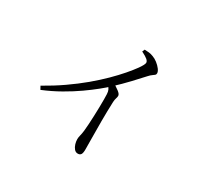

<svg xmlns="http://www.w3.org/2000/svg" viewBox="-162 -988 1324 1253"><g transform="rotate(30 500.0 -362.0)"><path d="M122.1 -221Q198.1 -263.7 264 -309.5Q329.9 -355.3 385.8 -402Q441.6 -448.8 486.2 -492.9Q530.7 -537 563.8 -575.4Q596.9 -613.8 618.3 -643.7Q645.1 -681.6 645.1 -695.3Q645.1 -707.1 631.4 -718.7Q617.7 -730.2 585.5 -746.3L593.5 -764.7Q610.1 -764.3 626.4 -762.6Q642.6 -760.8 658.3 -754.4Q677.7 -747.8 696.6 -733.1Q715.6 -718.4 728.4 -701.4Q741.1 -684.4 741.1 -671.3Q741.1 -662.2 735.5 -657.3Q729.9 -652.3 719.8 -645.7Q709.6 -639.1 695.6 -623.5Q665.6 -590.3 622.9 -544.8Q580.2 -499.4 523.1 -446Q502.7 -427 466 -397.1Q429.3 -367.2 379.2 -331.9Q329.1 -296.5 267.2 -261.2Q205.3 -225.8 135.3 -196.9ZM553.9 41.6Q537.9 41.6 526.7 28.4Q515.5 15.3 509.9 -3.6Q504.4 -22.5 504.4 -38.8Q504.4 -53 508.7 -68.9Q513 -84.7 516 -109.5Q518.4 -130.1 520.1 -160.6Q521.8 -191.1 523.3 -225.1Q524.8 -259.1 525.3 -291.9Q525.8 -324.6 525.8 -350.6Q525.8 -376.6 525 -389.6Q524.2 -408.7 518.3 -421.4Q512.4 -434.1 494.9 -453.3L525.4 -479.4Q551.8 -462 573.3 -446.2Q594.7 -430.3 594.7 -416.7Q594.7 -407.3 590.6 -395.5Q586.5 -383.7 585.5 -365.5Q582.7 -292.8 582.6 -221.7Q582.6 -150.6 583.4 -94Q584.2 -37.4 584.2 -7Q584.2 20.6 577 31.1Q569.7 41.6 553.9 41.6Z"/></g></svg>

Font: Noto Serif HK ExtraLight
Style: Regular
Weight: 200
Designer: Ryoko NISHIZUKA 西塚涼子 (kana & ideographs); Frank Grießhammer (Latin, Greek & Cyrillic); Wenlong ZHANG 张文龙 (bopomofo); San
Foundry: Adobe
Version: Version 2.002-H1;hotconv 1.1.0;makeotfexe 2.6.0